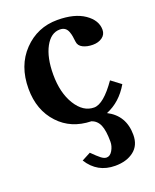

<svg xmlns="http://www.w3.org/2000/svg" viewBox="-128 -520 664 821"><g transform="rotate(-20 204.0 -109.5)"><path d="M129.9 157.2 169.9 136.2Q193.4 159.7 206.5 169.9Q219.7 180.2 231 180.2Q247.1 180.2 258.1 161.1Q269 142.1 269 122.1Q269 71.8 258.1 46.1Q247.1 20.5 222.2 12.2Q130.9 9.8 75.2 -50.3Q17.1 -112.3 17.1 -210Q17.1 -314.9 79.6 -379.9Q142.1 -444.8 232.9 -444.8Q311 -444.8 356 -413.8Q400.9 -382.8 400.9 -339.8Q400.9 -317.9 383.5 -305.4Q366.2 -293 340.8 -293Q314.5 -293 295.7 -302.5Q276.9 -312 274.9 -331.1Q272.9 -348.6 271.5 -356.4Q270 -366.2 265.4 -378.4Q260.7 -390.6 251.7 -396.7Q242.7 -402.8 229 -402.8Q188.5 -402.8 162.8 -355.5Q137.2 -308.1 137.2 -231Q137.2 -147.5 170.9 -93.3Q204.6 -39.1 253.9 -39.1Q296.9 -39.1 356.9 -125L400.9 -91.8Q361.3 -23.9 296.9 2Q371.1 40 371.1 127.9Q371.1 175.8 338.4 200.9Q305.7 226.1 253.9 226.1Q172.9 226.1 129.9 157.2Z"/></g></svg>

Font: Linux Libertine G
Style: Bold
Weight: 700
Designer: Philipp H. Poll
Foundry: Philipp H. Poll
Version: Version 5.0.3